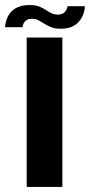

<svg xmlns="http://www.w3.org/2000/svg" viewBox="-57 -742 357 762"><path d="M49 0H190.5V-593H49ZM183 -628Q208.5 -628 225.2 -634.8Q242 -641.5 252.5 -652.2Q263 -663 269 -675Q275 -687 277.5 -698.5Q280 -710 279.5 -717.5H211Q210.5 -711.5 206.8 -703.5Q203 -695.5 194.5 -689.8Q186 -684 173.5 -684Q158.5 -684 146.8 -689.8Q135 -695.5 123.5 -703.2Q112 -711 97.5 -716.5Q83 -722 62.5 -722Q37.5 -722 19.8 -715.8Q2 -709.5 -9 -699Q-20 -688.5 -25.8 -676.5Q-31.5 -664.5 -34 -653.2Q-36.5 -642 -37 -634H32.5Q32.5 -640 36.2 -648.2Q40 -656.5 48.2 -662Q56.5 -667.5 70.5 -667.5Q84.5 -667.5 95.8 -661.5Q107 -655.5 119 -647.8Q131 -640 146.2 -634Q161.5 -628 183 -628Z"/></svg>

Font: Anybody Thin SemiBold
Style: Regular
Weight: 600
Version: Version 1.113;gftools[0.9.25]